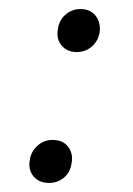

<svg xmlns="http://www.w3.org/2000/svg" viewBox="-20 -399 294 424"><path d="M88 5Q73 5 62.5 -2Q52 -9 47.5 -20.5Q43 -32 46 -47Q49 -65 63 -77.5Q77 -90 96 -90Q112 -90 122 -83Q132 -76 136.5 -64Q141 -52 138 -38Q135 -18 121 -6.5Q107 5 88 5ZM149 -284Q135 -284 124.5 -291Q114 -298 109.5 -309.5Q105 -321 108 -336Q111 -355 125 -367Q139 -379 158 -379Q173 -379 183 -372Q193 -365 197.5 -353Q202 -341 200 -327Q196 -307 182 -295.5Q168 -284 149 -284Z"/></svg>

Font: Ysabeau Infant
Style: Italic
Weight: 400
Italic angle: -12°
Designer: Christian Thalmann (Catharsis Fonts)
Version: Version 2.001;gftools[0.9.30]; featfreeze: ss01,ss02,lnum